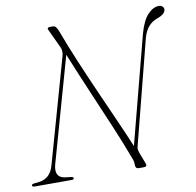

<svg xmlns="http://www.w3.org/2000/svg" viewBox="-86 -789 888 870"><g transform="rotate(-10 358.0 -354.0)"><path d="M113 -81.5Q98 -24 146.5 -17L176 -13.5Q185 -12 185 -6Q185 0 175.5 0H6Q-7 0 -7 -6.5Q-7 -13 4.5 -14L30 -17Q53 -20 70.5 -35.8Q88 -51.5 96 -82L231 -559.5Q238.5 -584 227.5 -604.5L189 -686.5Q185.5 -691.5 187.5 -695.8Q189.5 -700 195.5 -700H211Q219.5 -700 224.2 -694.5Q229 -689 234.5 -677Q262 -602.5 295 -524.5Q328 -446.5 361.5 -370.8Q395 -295 425.5 -226.5Q456 -158 479 -102.5L607.5 -596Q624 -655.5 649 -681.8Q674 -708 700 -708Q710.5 -708 716.5 -702.2Q722.5 -696.5 722.5 -688.5Q722 -667.5 683.5 -653.5Q634 -636.5 617.5 -576L496 -101.5Q493.5 -94 493.5 -87Q493.5 -80 498.5 -66L517.5 -16.5Q524 0 507 0H482.5Q468 0 468 -19Q468 -28.5 466.5 -35.5Q465 -42.5 459 -56.5Q435.5 -120.5 399.8 -205Q364 -289.5 324.5 -382Q285 -474.5 249 -563Z"/></g></svg>

Font: Fraunces 72pt Thin
Style: Italic
Weight: 100
Italic angle: -16°
Version: Version 1.000;[b76b70a41]